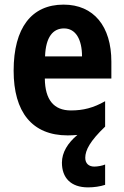

<svg xmlns="http://www.w3.org/2000/svg" viewBox="-20 -576 537 831"><path d="M349 107C349 74 370 34 435 -28V-138C384 -109 340 -98 287 -98C213 -98 175 -144 174 -236H462V-309C462 -462 386 -556 255 -556C117 -556 39 -456 39 -270C39 -92 118 10 273 10C288 10 302 9 315 8C273 43 248 84 248 128C248 193 286 235 361 235C387 235 414 231 435 224V136C424 141 403 145 388 145C365 145 349 132 349 107ZM257 -453C308 -453 335 -405 335 -332H175C178 -417 210 -453 257 -453Z"/></svg>

Font: Noto Sans Myanmar Condensed
Style: Bold
Weight: 700
Width: 3
Designer: Monotype Design Team
Foundry: Monotype Imaging Inc.
Version: Version 2.107